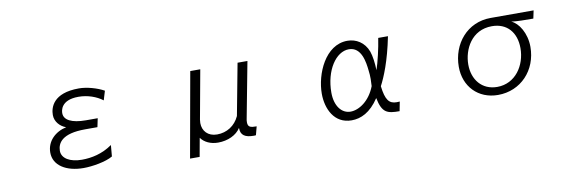

<svg xmlns="http://www.w3.org/2000/svg" viewBox="-47 -882 4095 1359"><g transform="rotate(-10 2000.0 -202.0)"><path d="M697 -80C625 -29 547 -13 477 -13C394 -13 334 -46 334 -102C335 -158 370 -221 537 -221H625L638 -283H553C452 -283 397 -312 397 -361V-362C397 -377 401 -456 529 -456H531C594 -456 658 -434 702 -400L722 -466C674 -493 600 -514 543 -514C357 -514 329 -414 329 -360C329 -311 366 -273 407 -259C328 -242 265 -184 265 -101C265 -9 354 47 479 47C541 47 640 31 690 1Z M1736 -31C1692 -31 1673 -36 1673 -71C1673 -81 1674 -90 1676 -98L1752 -498H1681L1611 -127C1581 -61 1521 -23 1451 -23C1385 -23 1347 -66 1347 -123C1347 -131 1348 -139 1349 -147L1413 -498H1341L1232 112H1301L1325 -21C1350 14 1395 35 1448 35C1518 35 1581 6 1611 -42V-39C1611 11 1643 31 1704 31C1710 31 1716 31 1720 30Z M2764 -28C2756 -27 2749 -27 2742 -27C2688 -27 2663 -57 2651 -158C2682 -217 2727 -323 2762 -498H2692C2681 -424 2658 -327 2640 -275C2639 -325 2632 -378 2620 -412C2594 -482 2535 -516 2473 -516C2313 -516 2230 -319 2230 -178C2230 -70 2281 44 2406 44C2473 44 2542 13 2604 -81C2626 29 2663 39 2751 39ZM2587 -170C2549 -70 2471 -18 2409 -18C2346 -18 2298 -77 2298 -174C2298 -333 2379 -455 2473 -455C2564 -455 2579 -342 2585 -283C2588 -262 2589 -242 2589 -221C2589 -205 2588 -189 2587 -170Z M3797 -442 3809 -499H3500C3331 -499 3218 -362 3218 -197C3218 -56 3315 47 3458 47C3622 47 3742 -81 3742 -249C3742 -347 3691 -427 3639 -448C3656 -446 3693 -443 3711 -443ZM3462 -10C3352 -10 3287 -93 3287 -201C3287 -310 3352 -440 3498 -440C3607 -440 3671 -365 3671 -252C3671 -128 3593 -10 3462 -10Z"/></g></svg>

Font: LINE Seed JP_OTF Regular
Style: Regular
Weight: 400
Designer: LY Corporation & Fontrix & Fontworks
Version: Version 1.002